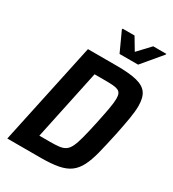

<svg xmlns="http://www.w3.org/2000/svg" viewBox="-211 -1007 1009 1122"><g transform="rotate(30 293.5 -446.5)"><path d="M18 0 165 -688H359Q446 -688 495.5 -675.5Q545 -663 566 -633Q587 -603 587 -547Q587 -511 578.5 -460.5Q570 -410 556 -342Q538 -258 523 -198.5Q508 -139 488 -100.5Q468 -62 438 -40Q408 -18 360.5 -9Q313 0 243 0ZM172 -108H242Q280 -108 305 -111Q330 -114 346.5 -125Q363 -136 375 -161Q387 -186 398.5 -230Q410 -274 425 -344Q439 -410 446.5 -452.5Q454 -495 454 -520Q454 -542 448 -554Q442 -566 428.5 -571.5Q415 -577 394 -578.5Q373 -580 342 -580H272ZM339 -756 279 -887 281 -893H361L410 -811L487 -893H576L574 -887L464 -756Z"/></g></svg>

Font: Saira SemiCondensed SemiBold
Style: Italic
Weight: 600
Width: 4
Italic angle: -12°
Designer: Hector Gatti with collaboration of the Omnibus-Type team
Foundry: Omnibus-Type
Version: Version 1.101